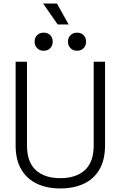

<svg xmlns="http://www.w3.org/2000/svg" viewBox="-20 -1048 680 1082"><path d="M68 -229V-700H132V-229Q132 -135 181.5 -89.5Q231 -44 320 -44Q409 -44 458.5 -89.5Q508 -135 508 -229V-700H572V-229Q572 -147 540.5 -93Q509 -39 452 -12.5Q395 14 320 14Q245 14 188.5 -12.5Q132 -39 100 -93Q68 -147 68 -229ZM363 -813Q363 -836 377.5 -850Q392 -864 414 -864Q437 -864 451 -850Q465 -836 465 -813Q465 -791 451 -776.5Q437 -762 414 -762Q392 -762 377.5 -776.5Q363 -791 363 -813ZM175 -813Q175 -836 189.5 -850Q204 -864 226 -864Q249 -864 263 -850Q277 -836 277 -813Q277 -791 263 -776.5Q249 -762 226 -762Q204 -762 189.5 -776.5Q175 -791 175 -813ZM305 -910 223 -1028H301L367 -910Z"/></svg>

Font: Space Grotesk Frontify Light
Style: Regular
Weight: 300
Designer: Florian Karsten
Version: Version 2.000